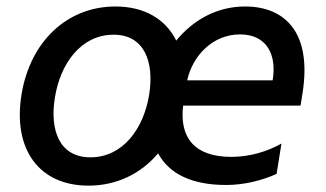

<svg xmlns="http://www.w3.org/2000/svg" viewBox="-20 -573 1025 604"><path d="M751.1 -552.6C661.6 -552.6 587 -509.6 534.4 -445.3C501.1 -512.8 434.7 -552.6 343 -552.6C191.4 -552.6 74.6 -442.5 47.6 -274.9C19.9 -103.7 102.6 11 258.5 11C346.6 11 423.3 -26.3 477.3 -90.6C511.7 -27 582 8.9 691.1 8.9C750.4 8.9 805.4 -6 850.1 -25.9L865.4 -121.4C821.7 -96.6 766.3 -79.5 707.7 -79.5C592 -79.5 544 -139.9 556.1 -240.8H925.4L931.5 -278.4C963.1 -475.5 872.2 -552.6 751.1 -552.6ZM837.7 -320.3H568.9C585.6 -397.4 649.1 -464.8 735.1 -464.8C817.1 -464.8 851.6 -403.8 837.7 -320.3ZM264.6 -78.1C166.5 -78.1 136 -163.7 152.7 -266C169.7 -372.9 234.7 -463.8 337.4 -463.8C435 -463.8 465.6 -377.5 449.2 -274.9C431.8 -168 366.5 -78.1 264.6 -78.1Z"/></svg>

Font: TID UI Medium
Style: Italic
Weight: 500
Italic angle: -9.39999°
Designer: The TID Project Authors
Foundry: Bakken & Bæck
Version: Version 1.001;hotconv 1.0.109;makeotfexe 2.5.65596